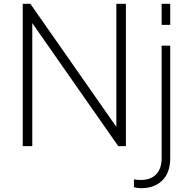

<svg xmlns="http://www.w3.org/2000/svg" viewBox="-20 -765 999 1005"><path d="M99 0H149V-644L599 0H639V-745H589V-101L139 -745H99ZM826 -635H871V-745H826ZM720 220Q788 220 829.5 179.5Q871 139 871 62V-526H826V62Q826 118 797.5 147.5Q769 177 717 177Q698 177 681 174V215Q698 220 720 220Z"/></svg>

Font: Plus Jakarta Sans ExtraLight
Style: Regular
Weight: 200
Designer: Gumpita Rahayu
Foundry: Tokotype
Version: Version 2.004; ttfautohint (v1.8.3)